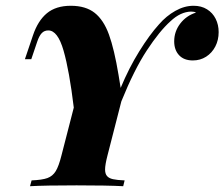

<svg xmlns="http://www.w3.org/2000/svg" viewBox="-20 -642 774 662"><path d="M733.9 -531.2Q733.9 -503.9 722.4 -481.7Q710.9 -459.5 690.7 -446.5Q670.4 -433.6 645 -433.6Q614.3 -433.6 597.4 -451.7Q580.6 -469.7 580.6 -499.5Q580.6 -533.2 601.3 -560.5Q622.1 -587.9 655.8 -598.6Q649.9 -602.1 638.7 -602.1Q602.1 -601.1 567.9 -568.8Q530.3 -535.2 486.3 -468.3Q442.4 -401.4 398.4 -292.5L350.6 -106Q342.3 -73.7 342.3 -57.6Q342.3 -43 348.9 -35.2Q355.5 -27.3 369.6 -24.2Q383.8 -21 409.7 -20L404.8 0Q349.1 -2.9 244.1 -2.9Q136.2 -2.9 83.5 0L88.9 -20Q125.5 -21.5 143.6 -28.1Q161.6 -34.7 172.1 -51.8Q182.6 -68.8 191.9 -106L234.4 -271Q219.2 -397.5 199.2 -467.3Q179.2 -537.1 146.5 -537.1Q132.8 -537.1 124 -527.8Q115.2 -518.6 108.4 -498.5L87.9 -438H65.9L93.8 -520.5Q110.8 -570.8 141.8 -596.4Q172.9 -622.1 224.1 -622.1Q275.4 -622.1 306.4 -597.7Q337.4 -573.2 355.7 -522.7Q374 -472.2 388.7 -383.8L396 -338.9Q424.8 -408.2 460.2 -465.1Q495.6 -522 528.3 -558.1Q553.2 -586.9 584.5 -604.5Q615.7 -622.1 647.5 -622.1Q674.3 -622.1 693.8 -609.9Q713.4 -597.7 723.6 -577.1Q733.9 -556.6 733.9 -531.2Z"/></svg>

Font: TypoPRO Playfair Display SC
Style: Bold Italic
Weight: 700
Italic angle: -14.9847°
Designer: Claus Eggers Sørensen
Foundry: Claus Eggers Sørensen
Version: Version 1.004;PS 001.004;hotconv 1.0.70;makeotf.lib2.5.58329